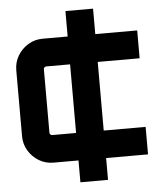

<svg xmlns="http://www.w3.org/2000/svg" viewBox="-56 -760 748 911"><g transform="rotate(-5 318.0 -304.5)"><path d="M289.8 104V0H171.2Q132.8 0 101.6 -18.9Q70.5 -37.8 51.8 -69Q33 -100.1 33 -137.5V-451.8Q33 -490.2 51.8 -521.4Q70.5 -552.5 101.6 -571.4Q132.8 -590.3 171.2 -590.3H289.8V-711.5H421.4V-590.3H621V-457.7H421.4V-130.9H621V0H421.4V104ZM176.1 -130.9H289.8V-457.7H176.1Q171.1 -457.7 167.5 -454.1Q163.9 -450.5 163.9 -445.6V-143.1Q163.9 -138.1 167.5 -134.5Q171.1 -130.9 176.1 -130.9Z"/></g></svg>

Font: Orbitron
Style: Regular
Weight: 400
Designer: Matt McInerney
Foundry: The League of Moveable Type
Version: Version 2.001